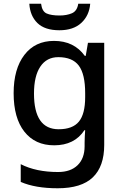

<svg xmlns="http://www.w3.org/2000/svg" viewBox="-20 -768 660 1028"><path d="M269 -549Q376 -549 434 -469H439L451 -539H538V8Q538 123 477 181.5Q416 240 289 240Q169 240 91 206V111Q132 132 182 142.5Q232 153 291 153Q358 153 395.5 116.5Q433 80 433 15V-4Q433 -16 434 -38Q435 -60 436 -71H432Q379 10 270 10Q168 10 110.5 -63Q53 -136 53 -269Q53 -399 110.5 -474Q168 -549 269 -549ZM292 -462Q230 -462 196 -411.5Q162 -361 162 -267Q162 -76 294 -76Q369 -76 402.5 -117Q436 -158 436 -248V-269Q436 -371 402 -416.5Q368 -462 292 -462ZM463 -748Q458 -685 415.5 -645.5Q373 -606 298 -606Q220 -606 180.5 -644.5Q141 -683 137 -748H200Q205 -707 229.5 -696Q254 -685 299 -685Q337 -685 365 -697Q393 -709 399 -748Z"/></svg>

Font: Noto Sans Lao Looped Medium
Style: Regular
Weight: 500
Designer: Mark Frömberg, Ben Mitchell
Foundry: The Fontpad Ltd
Version: Version 1.002; ttfautohint (v1.8.4.7-5d5b)